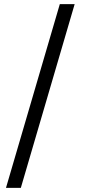

<svg xmlns="http://www.w3.org/2000/svg" viewBox="-20 -760 423 931"><path d="M9 151 270 -740H342L81 151Z"/></svg>

Font: IBM Plex Sans Arabic
Style: Regular
Weight: 400
Designer: Mike Abbink, Paul van der Laan, Pieter van Rosmalen, Wael Morcos, Khajak Apelian
Foundry: Bold Monday
Version: Version 1.005